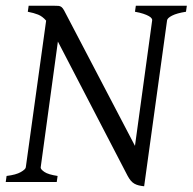

<svg xmlns="http://www.w3.org/2000/svg" viewBox="-20 -635 672 670"><path d="M629 -594Q597 -589 580.5 -580.5Q564 -572 563 -564L483 15Q473 14 464.5 12Q456 10 449 6Q442 2 436.5 -4.5Q431 -11 425 -22L182 -490L122 -51Q122 -51 122 -50Q122 -44 135 -35Q148 -26 181 -21L178 0H0L3 -21Q36 -25 52.5 -34.5Q69 -44 70 -51L141 -563Q128 -578 113 -584Q98 -590 77 -594L80 -615H167Q178 -615 184 -614.5Q190 -614 194.5 -610.5Q199 -607 203.5 -599Q208 -591 215 -577L451 -126L511 -564Q511 -565 511 -566Q511 -568 508.5 -571.5Q506 -575 499 -579Q492 -583 480 -587Q468 -591 451 -594L454 -615H632Z"/></svg>

Font: Oxford Ugaritic
Style: Regular
Weight: 400
Designer: Jacob Thomas
Foundry: Bengal Creative Media Limited
Version: Version 1.000